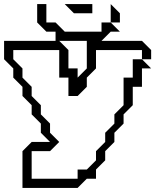

<svg xmlns="http://www.w3.org/2000/svg" viewBox="-20 -920 760 940"><path d="M90 0V-180L135 -225H225L180 -270V-315L135 -360V-405L90 -450V-495L45 -540V-585L0 -630V-720H270L315 -675V-585H360V-540L405 -585V-720H675L720 -675V-630H675V-675H450V-585L405 -540V-495L360 -450H315V-540H270V-675H45V-630L90 -585V-540L135 -495V-450L180 -405V-360L225 -315V-270L270 -225L225 -180H135V-45H360V-90H405L450 -135V-180L495 -225V-270L540 -315V-360L585 -405V-540H630V-630H675L720 -585H675V-495H630V-405L585 -360V-315L540 -270V-225L495 -180V-135L450 -90V-45H405L360 0ZM522 -810V-900L567 -855V-810ZM342 -855 297 -900H432V-855ZM252 -720V-765H207L162 -810V-900H207V-810H252L297 -765H477V-810H522L567 -765H522L477 -720Z"/></svg>

Font: Rubik Iso
Style: Regular
Weight: 400
Designer: Hubert and Fischer, NaN
Foundry: Hubert and Fischer, NaN
Version: Version 2.200